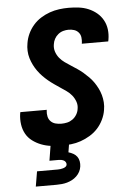

<svg xmlns="http://www.w3.org/2000/svg" viewBox="-62 -789 725 1055"><g transform="rotate(-5 300.0 -261.5)"><path d="M252 8Q223 8 195 4.5Q167 1 141 -9Q115 -19 93 -35.5Q71 -52 58 -75.5Q45 -99 41 -127.5Q37 -156 41 -185L43 -195H189L188 -191Q186 -174 189.5 -158Q193 -142 204 -131Q215 -120 230.5 -116Q246 -112 263 -112Q278 -112 294 -115.5Q310 -119 324 -129Q338 -139 347 -154Q356 -169 358 -185Q362 -206 355 -225.5Q348 -245 335.5 -260.5Q323 -276 306.5 -287.5Q290 -299 273.5 -310Q257 -321 240.5 -332.5Q224 -344 209 -356.5Q194 -369 180 -383.5Q166 -398 154.5 -414Q143 -430 134 -448Q125 -466 119 -485.5Q113 -505 112 -526.5Q111 -548 115 -569Q119 -595 130.5 -620Q142 -645 160.5 -666.5Q179 -688 203 -703Q227 -718 252.5 -727Q278 -736 304.5 -739.5Q331 -743 357 -743Q385 -743 413 -739.5Q441 -736 466 -725.5Q491 -715 511.5 -698Q532 -681 545 -657.5Q558 -634 561.5 -606.5Q565 -579 560 -550L558 -540H412L413 -544Q415 -560 413 -575.5Q411 -591 401 -602.5Q391 -614 376.5 -618.5Q362 -623 346 -623Q332 -623 317 -619Q302 -615 289 -604.5Q276 -594 268.5 -580Q261 -566 259 -551Q255 -529 261.5 -509.5Q268 -490 280.5 -474.5Q293 -459 309.5 -447.5Q326 -436 343 -425Q360 -414 376.5 -403Q393 -392 408 -379Q423 -366 437 -352Q451 -338 462.5 -321.5Q474 -305 483 -287Q492 -269 497.5 -249.5Q503 -230 504.5 -209Q506 -188 502 -166Q498 -140 485.5 -114Q473 -88 454 -67Q435 -46 410 -31Q385 -16 359 -7Q333 2 306 5Q279 8 252 8ZM92 220 106 137H221Q228 137 235 136Q242 135 249.5 133Q257 131 263.5 126.5Q270 122 271 115Q272 107 268 100.5Q264 94 258 91Q252 88 245 86.5Q238 85 230 85H179L211 -112H313L287 48Q301 52 313.5 59Q326 66 334 77Q342 88 344.5 102.5Q347 117 345 131Q343 146 336 159.5Q329 173 317.5 184Q306 195 292.5 202Q279 209 265 213Q251 217 236 218.5Q221 220 207 220Z"/></g></svg>

Font: Iosevka Aile Heavy
Style: Italic
Weight: 900
Italic angle: -9°
Designer: Belleve Invis
Foundry: Belleve Invis
Version: Version 31.1.0; ttfautohint (v1.8.4)